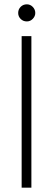

<svg xmlns="http://www.w3.org/2000/svg" viewBox="-20 -867 245 887"><path d="M80 0V-700H125V0ZM104 -768Q87 -768 75.5 -779.5Q64 -791 64 -807Q64 -824 75.5 -835.5Q87 -847 104 -847Q120 -847 131.5 -835Q143 -823 143 -807Q143 -792 131.5 -780Q120 -768 104 -768Z"/></svg>

Font: DM Sans 10pt ExtraLight
Style: Regular
Weight: 250
Version: Version 4.004;gftools[0.9.30]